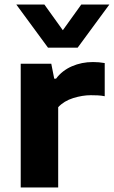

<svg xmlns="http://www.w3.org/2000/svg" viewBox="-20 -828 503 848"><path d="M71.5 0V-546.5H206.5L219.5 -480.5H227.5Q254.5 -516.5 297.5 -535.2Q340.5 -554 390.5 -554Q417 -554 442.5 -549.5V-403Q428 -406 411.8 -406.8Q395.5 -407.5 381 -407.5Q344 -407.5 303.2 -394.8Q262.5 -382 237 -354.5V0ZM192 -617.5 52 -808H176L257.5 -694.5L339 -808H463L323 -617.5Z"/></svg>

Font: Encode Sans Expanded
Style: Bold
Weight: 700
Width: 7
Designer: Multiple Designers
Foundry: Impallari Type
Version: Version 3.000; ttfautohint (v1.8.3) -l 8 -r 50 -G 200 -x 14 